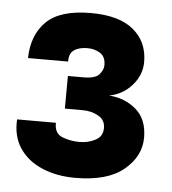

<svg xmlns="http://www.w3.org/2000/svg" viewBox="-42 -983 513 574"><g transform="rotate(5 214.0 -696.5)"><path d="M204 -449.5Q148.5 -449.5 104.8 -468Q61 -486.5 37 -522Q13 -557.5 16 -608.5H132.5Q131.5 -577 155.5 -567.2Q179.5 -557.5 208 -557.5Q233.5 -557.5 255.2 -568.8Q277 -580 277 -605.5Q277 -629.5 256.2 -641.2Q235.5 -653 209 -653H155.5L156 -751H203Q238.5 -751 250.2 -765Q262 -779 262 -792.5Q262 -818.5 245 -828.8Q228 -839 207.5 -839Q182 -839 167 -828.5Q152 -818 153 -794H32.5Q34 -864 75.2 -904.2Q116.5 -944.5 208.5 -944.5Q293.5 -944.5 336.5 -908.5Q379.5 -872.5 379.5 -812.5Q379.5 -773.5 352 -742.2Q324.5 -711 283.5 -703.5Q331 -700.5 365 -671.5Q399 -642.5 399 -587Q399 -531.5 350 -490.5Q301 -449.5 204 -449.5Z"/></g></svg>

Font: Spline Sans
Style: Regular
Weight: 400
Designer: Eben Sorkin, Mirko Velimirovic
Foundry: Sorkin Type
Version: Version 1.001